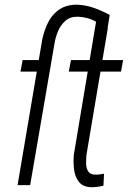

<svg xmlns="http://www.w3.org/2000/svg" viewBox="-20 -782 546 811"><path d="M189.9 -528.3 181.2 -479.5H66.4L75.7 -528.3ZM304.7 -762.2Q341.3 -761.2 377 -748.5Q412.6 -735.8 443.4 -718.8L426.8 -616.7L373.5 -617.2L385.7 -689.9Q368.7 -700.2 348.4 -705.6Q328.1 -710.9 308.6 -711.4Q275.9 -711.9 255.6 -693.6Q235.4 -675.3 224.4 -648.4Q213.4 -621.6 209.5 -594.2L107.4 0H54.2L154.8 -593.8Q160.6 -635.7 177.2 -674.8Q193.8 -713.9 225.1 -738Q256.3 -762.2 304.7 -762.2ZM500 -528.3 491.2 -479.5H270.5L279.8 -528.3ZM381.3 -663.6H435.5L345.2 -127.9Q343.8 -111.8 343.8 -92.5Q343.8 -73.2 351.8 -59.1Q359.9 -44.9 381.3 -44.4Q391.1 -43.9 400.6 -45.4Q410.2 -46.9 419.4 -48.3L417 2Q404.8 5.4 392.1 7.1Q379.4 8.8 367.2 8.8Q330.1 8.3 313 -14.2Q295.9 -36.6 292.5 -68.4Q289.1 -100.1 292 -129.4Z"/></svg>

Font: Roboto Condensed Light
Style: Italic
Weight: 300
Italic angle: -12°
Designer: Christian Robertson
Foundry: Google
Version: Version 3.0; 2020